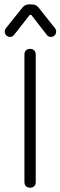

<svg xmlns="http://www.w3.org/2000/svg" viewBox="-20 -872 281 892"><path d="M120 0Q107.5 0 100.5 -7Q93.5 -14 93.5 -26.5V-618.5Q93.5 -631 100.5 -638Q107.5 -645 120 -645Q132 -645 139 -638Q146 -631 146 -618.5V-26.5Q146 -14 139 -7Q132 0 120 0ZM26.5 -700.5Q16.5 -700.5 9.2 -707.8Q2 -715 2 -725Q2 -730 3.5 -733.8Q5 -737.5 7.5 -741L84.5 -837Q96 -851.5 114 -851.5H129Q147 -851.5 159 -837L235.5 -741Q238 -737.5 239.5 -733.8Q241 -730 241 -725Q241 -715 234 -707.8Q227 -700.5 216.5 -700.5Q204 -700.5 197.5 -710L125.5 -802.5H118L45.5 -710Q38.5 -700.5 26.5 -700.5Z"/></svg>

Font: Jura Light
Style: Regular
Weight: 400
Version: Version 5.106